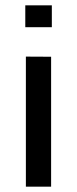

<svg xmlns="http://www.w3.org/2000/svg" viewBox="-20 -696 288 716"><path d="M173.3 -594.5V-676.1H74.3V-594.5ZM170.6 0V-484.4L76.5 -484.9V0Z"/></svg>

Font: Arad-FD-VF Thin
Style: Regular
Weight: 100
Designer: Mohammad Darvishi
Version: Version 1.010;September 21, 2024;FontCreator 15.0.0.2992 64-